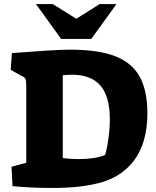

<svg xmlns="http://www.w3.org/2000/svg" viewBox="-20 -928 775 951"><path d="M42 -6 37 -102 110 -122V-503Q110 -529 106 -537.5Q102 -546 85 -553L33 -582L39 -665Q143 -673 214 -677.5Q285 -682 328 -682Q466 -682 549.5 -650Q633 -618 671.5 -549Q710 -480 710 -366Q710 -222 644 -133Q585 -56 487.5 -26.5Q390 3 241 3Q133 3 42 -6ZM500 -160Q509 -185 516.5 -238Q524 -291 524 -337Q524 -450 477.5 -504Q431 -558 336 -558Q323 -558 312 -557Q301 -556 291 -555V-145Q331 -140 367 -140Q451 -140 500 -160ZM158 -908H241L358 -835L474 -908H557L432 -735H283Z"/></svg>

Font: Suez One
Style: Regular
Weight: 400
Version: Version 1.000